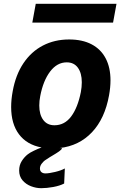

<svg xmlns="http://www.w3.org/2000/svg" viewBox="-20 -766 640 1007"><path d="M404 -283Q409 -309.5 409 -334.5Q409 -382.5 388.5 -410.8Q368 -439 330 -439Q279.5 -439 243 -391Q206.5 -343 191 -262Q186 -237 186 -212.5Q186 -165 206.8 -137Q227.5 -109 265.5 -109Q319 -109 353.5 -155.5Q388 -202 404 -283ZM80.5 128.5Q80.5 100 94.2 78.5Q108 57 125.5 43.5Q136 35 157.8 24.5Q179.5 14 198 7.5Q120.5 -7 79.5 -61.8Q38.5 -116.5 38.5 -205Q38.5 -244 46.5 -287Q62 -373.5 103 -434.5Q144 -495.5 205.2 -527.2Q266.5 -559 342.5 -559Q412 -559 460.5 -533.5Q509 -508 534.2 -460Q559.5 -412 559.5 -344.5Q559.5 -308 552 -266.5Q530 -144 462.5 -72.5Q395 -1 292.5 10.5L305.5 11Q303.5 18.5 290 28Q276.5 37.5 253.5 51L242.5 57.5Q222 70.5 215 75.5Q208 80.5 198.8 92.2Q189.5 104 189.5 118Q189.5 130.5 197.5 137Q205.5 143.5 218 143.5Q237 143.5 269.2 135.8Q301.5 128 320 117.5L316.5 196.5Q293.5 208.5 259 214.8Q224.5 221 196 221Q169.5 221 142.8 210.8Q116 200.5 98.2 179.8Q80.5 159 80.5 128.5ZM167.5 -746H591L573 -647.5H149.5Z"/></svg>

Font: JuliaMono ExtraBold
Style: Italic
Weight: 800
Italic angle: -9°
Monospace: yes
Designer: cormullion
Foundry: corm
Version: Version 0.057; ttfautohint (v1.8.4)